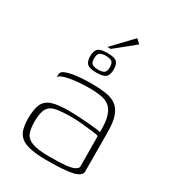

<svg xmlns="http://www.w3.org/2000/svg" viewBox="-172 -789 803 892"><g transform="rotate(30 229.5 -343.0)"><path d="M219 8Q166 8 132 1Q98 -6 79.5 -21Q61 -36 54 -60Q47 -84 47 -118Q47 -169 60 -196Q73 -223 105 -233Q137 -243 192 -243Q217 -243 245 -241.5Q273 -240 299 -238Q325 -236 343.5 -233.5Q362 -231 368 -229Q369 -282 359.5 -313Q350 -344 331.5 -358.5Q313 -373 286 -377.5Q259 -382 226 -382Q193 -382 160.5 -379Q128 -376 102 -369.5Q76 -363 66 -351V-360Q66 -378 79.5 -384.5Q93 -391 106 -394Q123 -399 155.5 -402Q188 -405 221 -405Q264 -405 297 -400.5Q330 -396 353 -380Q376 -364 387.5 -332Q399 -300 399 -245L400 -35Q399 -13 359.5 -2.5Q320 8 219 8ZM219 -13Q274 -13 305.5 -16Q337 -19 351 -26Q365 -33 369 -42L368 -208Q360 -212 333.5 -215Q307 -218 276.5 -221Q246 -224 223 -224Q171 -224 139.5 -218.5Q108 -213 94 -191Q80 -169 80 -120Q80 -83 89 -59.5Q98 -36 128 -24.5Q158 -13 219 -13ZM215 -460Q177 -460 164.5 -472.5Q152 -485 152 -513Q152 -540 164.5 -552.5Q177 -565 215 -565Q254 -565 266 -552.5Q278 -540 278 -513Q278 -485 265.5 -472.5Q253 -460 215 -460ZM215 -476Q235 -476 246 -482.5Q257 -489 257 -513Q257 -537 246 -543.5Q235 -550 215 -550Q196 -550 184.5 -543.5Q173 -537 173 -513Q173 -489 184 -482.5Q195 -476 215 -476ZM200 -589 300 -694 322 -673 218 -589Z"/></g></svg>

Font: Genos ExtraLight
Style: Regular
Weight: 250
Designer: Robert E. Leuschke
Foundry: Robert E. Leuschke
Version: Version 1.010